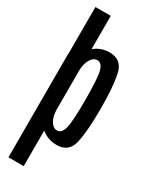

<svg xmlns="http://www.w3.org/2000/svg" viewBox="-249 -837 862 1089"><g transform="rotate(30 181.5 -292.5)"><path d="M24 200V-474.5H25V-785H125.5V-567Q168 -602.5 224.5 -602.5Q304 -602.5 321.8 -524.5Q339.5 -446.5 339.5 -300Q339.5 -153.5 321.8 -75.2Q304 3 224.5 3Q167.5 3 124 -33V200ZM125.5 -430.5V-169Q126.5 -127 142.5 -99.5Q160 -69.5 186 -69.5Q214.5 -69.5 226.8 -111Q239 -152.5 239 -299.5Q239 -445.5 226.8 -487.5Q214.5 -529.5 186 -529.5Q160 -529.5 142.5 -498.5Q126.5 -470.5 125.5 -430.5Z"/></g></svg>

Font: Anybody Condensed Medium
Style: Regular
Weight: 500
Width: 3
Designer: Tyler Finck
Foundry: Etcetera Type Company
Version: Version 1.010; ttfautohint (v1.8.3) -l 8 -r 50 -G 200 -x 14 